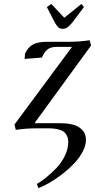

<svg xmlns="http://www.w3.org/2000/svg" viewBox="-20 -651 482 974"><path d="M53.2 -19 345.2 -413.1H269Q239.7 -413.1 224.6 -402.8Q209.5 -392.6 199.2 -372.1L191.9 -358.9L105 -352.1L106.9 -378.9Q123 -412.6 148.2 -425.8Q173.3 -439 219.2 -439H328.1Q381.8 -439 435.1 -446.8L441.9 -419.9L154.8 -25.9H286.1Q323.7 -25.9 351.6 -18.3Q379.4 -10.7 397.7 8.5Q416 27.8 416 58.1Q416 86.9 399.2 118.9Q382.3 150.9 355.7 178.7Q329.1 206.5 296.6 231.7Q264.2 256.8 232.7 275.1Q201.2 293.5 174.8 303.2L167 282.2Q189.9 269 214.8 249Q239.7 229 266.1 201.4Q292.5 173.8 309.3 138.9Q326.2 104 326.2 69.8Q326.2 52.2 320.3 39.3Q314.5 26.4 305.2 18.8Q295.9 11.2 281.7 7.1Q267.6 2.9 254.4 1.5Q241.2 0 224.1 0H167Q110.8 0 60.1 7.8ZM217.8 -615.2 240.2 -630.9 306.2 -561 393.1 -630.9 405.8 -615.2 347.2 -537.1Q331.5 -518.6 321.5 -511.7Q311.5 -504.9 297.9 -504.9Q284.2 -504.9 276.6 -511.5Q269 -518.1 257.8 -537.1Z"/></svg>

Font: Dehuti
Style: Bold-Italic
Weight: 700
Version: Version 1.2